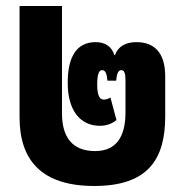

<svg xmlns="http://www.w3.org/2000/svg" viewBox="-20 -604 615 638"><path d="M293 14C471 14 529 -74 529 -217V-350C529 -432 490 -464 433 -464C397 -464 372 -449 362 -421H360C351 -451 327 -464 298 -464C231 -464 205 -410 205 -329C205 -235 248 -186 312 -186C335 -186 354 -194 367 -205L347 -280C339 -275 332 -273 325 -273C309 -273 303 -291 303 -323C303 -354 308 -371 319 -371C332 -371 335 -356 337 -336H366C368 -357 372 -371 383 -371C393 -371 397 -360 397 -337V-231C397 -149 366 -102 296 -102C219 -102 186 -150 186 -227V-584H45V-214C45 -73 117 14 293 14Z"/></svg>

Font: Noto Sans Thai UI Condensed Extra
Style: Regular
Weight: 800
Width: 3
Designer: Monotype Design Team
Foundry: Monotype Imaging Inc.
Version: Version 1.901